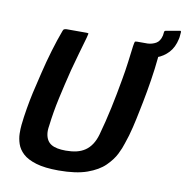

<svg xmlns="http://www.w3.org/2000/svg" viewBox="-84 -842 903 932"><g transform="rotate(10 367.0 -376.0)"><path d="M265 9Q197 9 154 -4Q111 -17 88.5 -38Q66 -59 57.5 -84.5Q49 -110 48.5 -134Q48 -158 50 -177Q54 -216 61.5 -260Q69 -304 77 -340Q88 -387 101.5 -443.5Q115 -500 132 -557Q149 -614 167 -662Q169 -669 174.5 -671Q180 -673 186 -673Q211 -673 235 -673Q259 -673 284 -673Q293 -673 293 -670Q293 -667 288 -649Q276 -609 264.5 -567Q253 -525 241 -482Q222 -406 206.5 -335.5Q191 -265 183 -197Q179 -174 181.5 -156.5Q184 -139 191.5 -126.5Q199 -114 211.5 -106.5Q224 -99 242 -95.5Q260 -92 283 -92Q312 -92 335.5 -97.5Q359 -103 377.5 -115.5Q396 -128 409.5 -148.5Q423 -169 431 -197Q450 -265 465 -335Q480 -405 493 -480Q501 -524 506.5 -566.5Q512 -609 517 -649Q520 -667 521.5 -670Q523 -673 533 -673Q558 -673 583.5 -673Q609 -673 634 -673Q642 -673 646 -671Q650 -669 649 -662Q647 -614 639.5 -557Q632 -500 622 -444Q612 -388 602 -341Q595 -305 584.5 -260.5Q574 -216 560 -177Q553 -153 537.5 -122Q522 -91 491 -60.5Q460 -30 405.5 -10.5Q351 9 265 9ZM728 -761Q734 -763 734 -755Q733 -746 732.5 -737.5Q732 -729 730 -721Q721 -679 697 -653Q673 -627 639.5 -615Q606 -603 568 -601Q561 -601 563 -607L576 -667Q576 -673 584 -673Q606 -674 625 -684.5Q644 -695 651 -725Q652 -729 652 -733.5Q652 -738 653 -742Q654 -748 660 -749Z"/></g></svg>

Font: Glory
Style: Bold Italic
Weight: 700
Italic angle: -12°
Version: Version 1.011